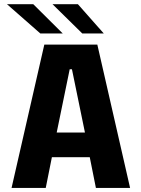

<svg xmlns="http://www.w3.org/2000/svg" viewBox="-20 -918 690 938"><path d="M615.5 0H448.5L418.5 -150H233.5L203.5 0H36.5L196.5 -700H455.5ZM320.5 -579.5 257 -270.5H395L331.5 -579.5ZM382 -754.5 236.5 -897.5H360.5L487 -754.5ZM177 -754.5 14 -897.5H142.5L286.5 -754.5Z"/></svg>

Font: Trispace
Style: Bold
Weight: 700
Designer: Tyler Finck
Foundry: Etcetera Type Company
Version: Version 1.210; ttfautohint (v1.8.3)